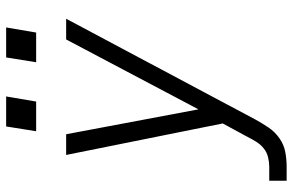

<svg xmlns="http://www.w3.org/2000/svg" viewBox="-188 -572 975 640"><g transform="rotate(-90 300.0 -252.5)"><path d="M17 215V157H64Q79 157 95.5 153Q112 149 125 138.5Q138 128 147 113.5Q156 99 163 85L164 84Q164 84 164 84Q164 84 164 84Q164 83 164 83Q164 83 164 83L208 2L103 -520H172L255 -79L488 -520H557L221 111Q209 133 194.5 154.5Q180 176 158.5 191Q137 206 112.5 210.5Q88 215 64 215ZM511 -620H412L428 -720H528ZM281 -620H182L198 -720H298Z"/></g></svg>

Font: Iosevka SS04 Lt Ex Obl
Style: Regular
Weight: 300
Width: 7
Italic angle: -9°
Monospace: yes
Designer: Belleve Invis
Foundry: Belleve Invis
Version: Version 19.0.0; ttfautohint (v1.8.4)